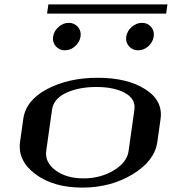

<svg xmlns="http://www.w3.org/2000/svg" viewBox="-20 -854 790 874"><path d="M565.4 -167 591.8 -354.5Q598.6 -403.3 549.3 -430.7Q500 -458 418.9 -458Q337.9 -458 280.8 -431.2Q223.6 -404.3 216.8 -354.5L190.4 -167Q183.6 -115.2 232.9 -78.6Q282.2 -42 360.4 -42Q437.5 -42 498 -78.6Q558.6 -115.2 565.4 -167ZM696.3 -208Q683.6 -121.1 583.5 -60.5Q483.4 0 354.5 0Q223.6 0 141.6 -61Q59.6 -122.1 71.3 -208L85.9 -312.5Q97.7 -397.5 194.8 -448.7Q292 -500 424.8 -500Q558.6 -500 640.6 -448.2Q722.7 -396.5 710.9 -312.5ZM626 -750Q652.3 -750 668 -731.4Q683.6 -712.9 679.7 -687.5Q675.8 -662.1 655.3 -643.6Q634.8 -625 608.4 -625Q583 -625 566.9 -643.6Q550.8 -662.1 554.7 -687.5Q558.6 -712.9 579.6 -731.4Q600.6 -750 626 -750ZM233.9 -643.6Q217.8 -662.1 221.7 -687.5Q225.6 -712.9 246.6 -731.4Q267.6 -750 293 -750Q318.4 -750 334.5 -731.4Q350.6 -712.9 346.7 -687.5Q342.8 -662.1 321.8 -643.6Q300.8 -625 275.4 -625Q250 -625 233.9 -643.6ZM742.2 -834 736.3 -792H194.3L200.2 -834Z"/></svg>

Font: okolaks
Style: BoldItalic
Weight: 600
Width: 8
Italic angle: -8°
Version: Version 000.6.0